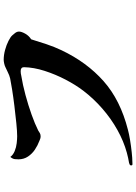

<svg xmlns="http://www.w3.org/2000/svg" viewBox="131 -848 738 1040"><g transform="rotate(-90 500.0 -328.0)"><path d="M849 -594Q849 -581 838 -561Q827 -541 807 -528Q795 -488 780.5 -445Q766 -402 748 -364Q683 -227 580.5 -136Q478 -45 317 -4Q295 2 261.5 7.5Q228 13 195 16.5Q162 20 143 20Q139 20 131.5 20.5Q124 21 124 13Q124 8 128.5 5.5Q133 3 138 2Q149 0 164.5 -3Q180 -6 193 -10Q255 -27 316 -61Q377 -95 431.5 -142.5Q486 -190 528 -245Q560 -287 588.5 -341.5Q617 -396 636 -455Q655 -514 656 -567Q656 -585 635 -585Q622 -585 611 -582Q561 -574 505.5 -559Q450 -544 399.5 -526Q349 -508 313 -490Q307 -486 299.5 -481.5Q292 -477 282 -477Q275 -477 268.5 -479Q262 -481 256 -484Q232 -493 209.5 -508Q187 -523 172 -545.5Q157 -568 157 -597Q157 -605 158 -616.5Q159 -628 170 -641Q181 -626 201.5 -617.5Q222 -609 244.5 -606.5Q267 -604 282 -604Q308 -604 352.5 -608.5Q397 -613 446 -619Q495 -625 535.5 -631.5Q576 -638 595 -642Q612 -646 629.5 -655Q647 -664 657 -668Q665 -672 677 -674.5Q689 -677 696 -677Q722 -677 749.5 -669.5Q777 -662 798.5 -651Q820 -640 828 -631Q833 -626 841 -615.5Q849 -605 849 -594Z"/></g></svg>

Font: Kaisei Tokumin
Style: Bold
Weight: 700
Designer: Font-Kai, 金井和夫
Foundry: KAZUO KANAI
Version: Version 5.003